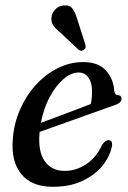

<svg xmlns="http://www.w3.org/2000/svg" viewBox="-20 -690 480 719"><path d="M399 -141.5Q391 -102.5 362.5 -68Q334 -33.5 287.5 -12Q241 9.5 178 9.5Q98.5 9.5 59.8 -38Q21 -85.5 28 -168.5Q32 -227 54.8 -279.2Q77.5 -331.5 113.8 -371.5Q150 -411.5 195.8 -434.5Q241.5 -457.5 292 -457.5Q348 -457.5 376.5 -426.2Q405 -395 408 -349.5Q410 -334 421.5 -333.5Q434.5 -333.5 435 -321.5Q436 -305 410 -296.5Q388 -289 352.2 -276Q316.5 -263 275.5 -248.5Q234.5 -234 195.5 -220Q156.5 -206 128.5 -196Q128 -194 128 -192Q122 -121.5 148 -85.8Q174 -50 222.5 -50Q264 -50 302 -74.5Q340 -99 362.5 -148Q375.5 -166 387 -165Q403 -164 399 -141.5ZM274.5 -418.5Q246.5 -418.5 217.8 -394Q189 -369.5 166.2 -327Q143.5 -284.5 133 -230Q160.5 -240 194.5 -252.8Q228.5 -265.5 261.8 -278.2Q295 -291 320 -300.5Q324.5 -319.5 324.5 -348.5Q325 -379.5 311.5 -399Q298 -418.5 274.5 -418.5ZM269.5 -617.5 299.5 -523.5Q301 -518.5 300.5 -513.2Q300 -508 295 -504Q285.5 -496.5 275 -503L206 -568Q188 -582 179.2 -595.2Q170.5 -608.5 173 -626.5Q174.5 -641.5 187 -654.8Q199.5 -668 218.5 -669.5Q240.5 -672 251.2 -657.8Q262 -643.5 269.5 -617.5Z"/></svg>

Font: Fraunces 72pt S050
Style: Italic
Weight: 400
Italic angle: -16°
Version: Version 1.000; ttfautohint (v1.8.3)